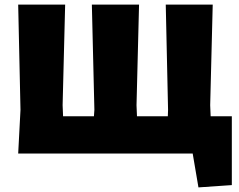

<svg xmlns="http://www.w3.org/2000/svg" viewBox="-20 -667 1040 834"><path d="M59 0 69 -190 59 -647H263L252 -210L254 -162H388L390 -190L379 -647H584L573 -210L575 -162H709L710 -190L700 -647H904L893 -210L895 -162H987V137L842 147L817 0Z"/></svg>

Font: Alegreya Sans SC Black
Style: Regular
Weight: 900
Designer: Juan Pablo del Peral
Foundry: Huerta Tipografica
Version: Version 2.007